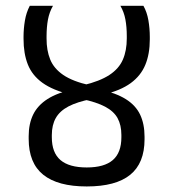

<svg xmlns="http://www.w3.org/2000/svg" viewBox="-20 -644 602 668"><path d="M79.8 -170.4V-160.8Q79.8 -76.7 130.5 -36Q181.2 4.7 281.8 4.7Q382.9 4.7 432.9 -35.8Q482.9 -76.3 482.9 -159.5V-168.3Q482.9 -212.7 467.5 -245.2Q452.1 -277.6 417.5 -299.2Q382.8 -320.8 325.9 -333.1L292.3 -347.4Q232.8 -360.9 200.1 -383.2Q167.5 -405.5 154.7 -437Q141.8 -468.6 142 -510.3V-518.3Q142.1 -550 146.8 -575.7Q151.6 -601.5 164.3 -623.8H83.6Q71.4 -600.5 66.7 -572.6Q62 -544.6 61.9 -517.1V-509.1Q61.8 -457.6 76.9 -419.6Q92 -381.6 127.9 -355.8Q163.8 -330 225.9 -314.8L265.6 -299.3Q315.4 -288.8 345.6 -272.9Q375.8 -257 389.1 -232.9Q402.3 -208.8 402.3 -174.5V-166.4Q402.3 -112.8 372.5 -87.1Q342.7 -61.4 281.8 -61.4Q220.5 -61.4 190.4 -87.1Q160.3 -112.8 160.3 -166.4V-174.1Q160.3 -208.9 174.1 -233.4Q188 -257.9 218.3 -273.8Q248.6 -289.7 298 -299.3L340.3 -314.9Q399.3 -329 434.6 -354.7Q469.9 -380.5 485.5 -418.3Q501.2 -456.2 501.2 -506.9V-515.3Q501.2 -544.9 496.3 -573.3Q491.4 -601.7 479 -623.8H398.8Q411.6 -601.8 416.3 -576.1Q421.1 -550.4 421.1 -518.5V-510.5Q421.1 -467.8 407.4 -436.4Q393.8 -405 360.6 -383.2Q327.4 -361.4 269 -347.4L237.9 -334.1Q180 -321.6 145.6 -299.6Q111.1 -277.6 95.4 -245.4Q79.8 -213.2 79.8 -170.4Z"/></svg>

Font: Anek Devanagari Medium
Style: Regular
Weight: 500
Designer: Kailash Malviya (Devanagari) & Yesha Goshar (Latin)
Foundry: Ek Type
Version: Version 1.003